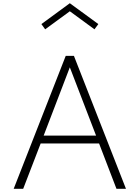

<svg xmlns="http://www.w3.org/2000/svg" viewBox="-20 -1172 868 1192"><path d="M65 0H124L232.5 -281.5H595L703 0H762L439 -825H388ZM251 -330 413.5 -754 576.5 -330ZM260.5 -990 413.5 -1102 566.5 -990 590.5 -1022.5 413.5 -1152 237 -1022.5Z"/></svg>

Font: Spartan Light
Style: Regular
Weight: 300
Designer: Matt Bailey, Mirko Velimirovic
Foundry: Matt Bailey
Version: Version 1.003; ttfautohint (v1.8.3)